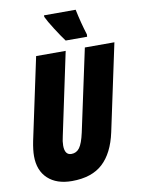

<svg xmlns="http://www.w3.org/2000/svg" viewBox="-100 -998 790 1075"><g transform="rotate(-10 294.5 -460.5)"><path d="M35 -164Q35 -199 45 -249L144 -714H312L213 -246Q206 -218 206 -194Q206 -140 244 -140Q273 -140 290.5 -164Q308 -188 321 -247L421 -714H589L484 -221Q459 -105 396 -47.5Q333 10 221 10Q134 10 84.5 -36Q35 -82 35 -164ZM227 -922V-931H407Q423 -854 445 -784L444 -771H322Q301 -799 270 -847.5Q239 -896 227 -922Z"/></g></svg>

Font: Noto Sans UI CondBlack
Style: Italic
Weight: 900
Width: 3
Italic angle: -12°
Designer: Monotype Design Team
Foundry: Monotype Imaging Inc.
Version: Version 1.001